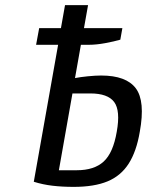

<svg xmlns="http://www.w3.org/2000/svg" viewBox="-20 -720 574 750"><path d="M268 10Q223 10 185 5.5Q147 1 112 -10L207 -545H121L133 -610H218L234 -700H324L308 -610H458L450 -565Q426 -558 391 -551.5Q356 -545 326 -545H296L273 -415Q293 -419 323 -422Q353 -425 375 -425Q473 -425 510.5 -375Q548 -325 526 -205Q513 -128 482.5 -80.5Q452 -33 400 -11.5Q348 10 268 10ZM210 -55H280Q348 -55 385 -89Q422 -123 436 -205Q451 -288 426 -321.5Q401 -355 333 -355H263Z"/></svg>

Font: Cuprum
Style: Italic
Weight: 400
Italic angle: -10°
Designer: Jovanny Lemonad
Foundry: Jovanny Lemonad
Version: Version 3.000